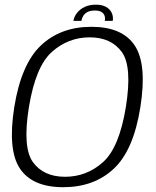

<svg xmlns="http://www.w3.org/2000/svg" viewBox="-20 -795 665 820"><path d="M250 4.5Q381.5 4.5 466 -74.5Q550.5 -153.5 579.5 -337.5Q608.5 -520.5 555.5 -600.5Q502.5 -680.5 370.5 -680.5Q239 -680.5 154.8 -601Q70.5 -521.5 41 -337.5Q12 -154.5 65.2 -75Q118.5 4.5 250 4.5ZM258 -40Q166.5 -40 121 -102Q75.5 -164 103.5 -337.5Q132 -511.5 201.8 -573.5Q271.5 -635.5 363 -635.5Q454 -635.5 499.8 -573.5Q545.5 -511.5 517.5 -337.5Q489 -163.5 419.2 -101.8Q349.5 -40 258 -40ZM390 -775Q362 -775 341.8 -765.5Q321.5 -756 309 -740Q296.5 -724 293.5 -706H327.5Q329.5 -718 336 -728Q342.5 -738 354.2 -744Q366 -750 385.5 -750Q403.5 -750 413.2 -744Q423 -738 426.5 -728Q430 -718 427.5 -706H461.5Q464.5 -724 457.2 -740Q450 -756 433 -765.5Q416 -775 390 -775Z"/></svg>

Font: Anybody Thin Light
Style: Italic
Weight: 300
Italic angle: -10°
Version: Version 1.113;gftools[0.9.25]